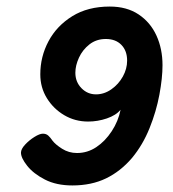

<svg xmlns="http://www.w3.org/2000/svg" viewBox="-20 -558 527 586"><path d="M383 -76Q416 -116 436.5 -167Q457 -218 466.5 -269Q476 -320 476 -359Q476 -409 457.5 -449.5Q439 -490 403 -514Q367 -538 315 -538Q248 -538 200.5 -508.5Q153 -479 128 -432Q103 -385 103 -331Q103 -291 123 -258.5Q143 -226 176 -206.5Q209 -187 249 -187Q278 -187 306 -196.5Q334 -206 348 -223Q341 -188 321 -157.5Q301 -127 274 -109Q247 -91 215 -91Q190 -91 169.5 -104Q149 -117 140 -129Q134 -138 127.5 -144Q121 -150 111 -150Q101 -150 85 -140Q69 -130 56.5 -116.5Q44 -103 44 -92Q44 -76 63 -52Q82 -28 117 -10Q152 8 201 8Q259 8 303.5 -13.5Q348 -35 383 -76ZM368 -373Q368 -348 355 -324.5Q342 -301 320 -285.5Q298 -270 273 -270Q247 -270 228.5 -289Q210 -308 210 -336Q210 -358 221 -382Q232 -406 253 -422.5Q274 -439 303 -439Q333 -439 350.5 -421Q368 -403 368 -373Z"/></svg>

Font: Lisu Bosa
Style: Bold Italic
Weight: 700
Italic angle: -19°
Designer: David Morse, Annie Olsen, Victor Gaultney, Frank Grießhammer (Latin)
Foundry: SIL International
Version: Version 2.000